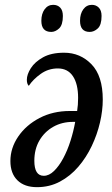

<svg xmlns="http://www.w3.org/2000/svg" viewBox="-20 -764 464 794"><path d="M133 10Q81 10 52 -18.5Q23 -47 23 -98Q23 -152 55.5 -199.5Q88 -247 143.5 -276Q199 -305 269 -305H299Q303 -330 303 -359Q303 -417 281.5 -449Q260 -481 219 -481Q180 -481 148.5 -458.5Q117 -436 99 -409Q91 -417 91 -434Q91 -456 107.5 -482Q124 -508 158 -527Q192 -546 245 -546Q312 -546 358.5 -498Q405 -450 405 -352Q405 -307 393.5 -257.5Q382 -208 359.5 -160.5Q337 -113 304 -74.5Q271 -36 228 -13Q185 10 133 10ZM161 -37Q183 -37 203.5 -57Q224 -77 241.5 -109.5Q259 -142 271.5 -181.5Q284 -221 291 -260H282Q236 -260 200 -239.5Q164 -219 143 -183Q122 -147 122 -99Q122 -37 161 -37ZM351 -632Q311 -632 311 -678Q311 -707 324.5 -725.5Q338 -744 360 -744Q377 -744 388.5 -732.5Q400 -721 400 -698Q400 -661 384.5 -646.5Q369 -632 351 -632ZM192 -632Q151 -632 151 -678Q151 -707 164.5 -725.5Q178 -744 200 -744Q218 -744 229 -732.5Q240 -721 240 -698Q240 -661 224.5 -646.5Q209 -632 192 -632Z"/></svg>

Font: Noto Serif ExtraCondensed Medium
Style: Italic
Weight: 500
Width: 2
Italic angle: -12°
Designer: Monotype Design Team
Foundry: Monotype Imaging Inc.
Version: Version 2.013; ttfautohint (v1.8.4.7-5d5b)